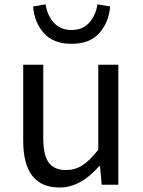

<svg xmlns="http://www.w3.org/2000/svg" viewBox="-20 -836 646 869"><path d="M250 12.7Q85 12.7 85 -199.2V-543H175.8V-210Q175.8 -134.8 200.2 -100.6Q224.6 -66.4 278.3 -66.4Q319.3 -66.4 352.5 -87.4Q385.7 -108.4 424.8 -158.2V-543H515.6V0H440.4L432.6 -85H429.7Q344.7 12.7 250 12.7ZM129.9 -806.6 186.5 -816.4Q193.4 -767.6 223.1 -733.9Q252.9 -700.2 303.7 -700.2Q354.5 -700.2 384.3 -733.9Q414.1 -767.6 420.9 -816.4L478.5 -806.6Q472.7 -735.4 429.7 -686.5Q386.7 -637.7 303.7 -637.7Q220.7 -637.7 177.7 -687Q134.8 -736.3 129.9 -806.6Z"/></svg>

Font: GenYoGothic TW TTF Regular
Style: Regular
Weight: 400
Version: Version 1.300